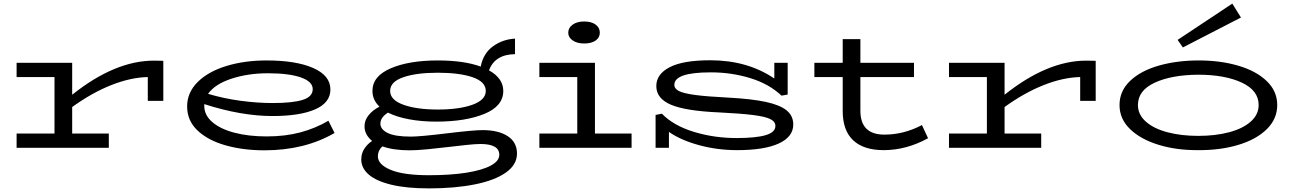

<svg xmlns="http://www.w3.org/2000/svg" viewBox="-20 -819 7176 1064"><path d="M885 -482V-260H799V-392Q705 -390 598 -348Q491 -306 380 -226V-79H583V0H72V-79H282V-392H72V-471H380V-294Q617 -483 833 -483Z M1834 -82Q1668 14 1446 14Q1326 14 1228.5 -14Q1131 -42 1074 -96.5Q1017 -151 1017 -229Q1017 -306 1075 -364Q1133 -422 1233.5 -453Q1334 -484 1457 -484Q1621 -484 1716 -442Q1811 -400 1811 -323Q1811 -250 1726.5 -213Q1642 -176 1490 -176Q1317 -176 1112 -242V-232Q1112 -181 1156.5 -142.5Q1201 -104 1279.5 -83.5Q1358 -63 1458 -63Q1561 -63 1645 -85.5Q1729 -108 1800 -150ZM1133 -299Q1220 -273 1313 -260.5Q1406 -248 1491 -248Q1602 -248 1657.5 -265.5Q1713 -283 1713 -325Q1713 -367 1647 -390Q1581 -413 1465 -413Q1355 -413 1263 -383Q1171 -353 1133 -299Z M2845 32Q2845 94 2783 137.5Q2721 181 2610.5 203Q2500 225 2357 225Q2232 225 2148 204.5Q2064 184 2023 148Q1982 112 1982 65Q1982 32 1998.5 6Q2015 -20 2042 -38Q2000 -73 2000 -119Q2000 -153 2023.5 -181.5Q2047 -210 2083 -228Q2044 -265 2044 -315Q2044 -397 2145.5 -440.5Q2247 -484 2406 -484Q2551 -484 2644 -450Q2658 -523 2711.5 -562Q2765 -601 2834 -605V-519Q2722 -517 2690 -429Q2769 -385 2769 -315Q2769 -231 2664.5 -188Q2560 -145 2397 -145Q2316 -145 2246.5 -158Q2177 -171 2130 -195Q2088 -168 2088 -134Q2088 -102 2128.5 -82Q2169 -62 2257 -62Q2308 -62 2456 -80Q2604 -98 2654 -98Q2742 -98 2793.5 -64.5Q2845 -31 2845 32ZM2142 -315Q2142 -265 2215.5 -238.5Q2289 -212 2406 -212Q2524 -212 2598 -238.5Q2672 -265 2672 -315Q2672 -366 2599 -391Q2526 -416 2406 -416Q2288 -416 2215 -391Q2142 -366 2142 -315ZM2747 39Q2747 -21 2643 -21Q2615 -21 2567.5 -16Q2520 -11 2470 -5Q2412 2 2351 8Q2290 14 2250 14Q2160 14 2099 -8Q2074 15 2074 47Q2074 93 2145.5 122.5Q2217 152 2356 152Q2477 152 2565 138Q2653 124 2700 98.5Q2747 73 2747 39Z M3129 -638Q3129 -665 3153.5 -682.5Q3178 -700 3217 -700Q3257 -700 3280.5 -683Q3304 -666 3304 -638Q3304 -611 3281 -594.5Q3258 -578 3217 -578Q3178 -578 3153.5 -595Q3129 -612 3129 -638ZM3480 -79V0H2969V-79H3179V-392H2969V-471H3277V-79Z M4376 -129Q4376 -61 4296 -24Q4216 13 4065 13Q3955 13 3854 -14.5Q3753 -42 3687 -88V0H3613V-182L3648 -189Q3712 -123 3824.5 -88.5Q3937 -54 4062 -54Q4169 -54 4223 -70Q4277 -86 4277 -121Q4277 -145 4249 -159Q4221 -173 4154 -181.5Q4087 -190 3966 -196Q3780 -204 3698.5 -238.5Q3617 -273 3617 -342Q3617 -408 3691 -446.5Q3765 -485 3916 -485Q4122 -485 4271 -384V-471H4345V-295L4311 -289Q4242 -354 4138 -386Q4034 -418 3919 -418Q3717 -418 3717 -349Q3717 -327 3743.5 -314Q3770 -301 3834 -292.5Q3898 -284 4017 -278Q4147 -271 4225 -254Q4303 -237 4339.5 -207Q4376 -177 4376 -129Z M5123 -53Q5003 13 4877 13Q4766 13 4708 -41.5Q4650 -96 4650 -204V-392H4493V-471H4650V-602H4748V-471H5045V-392H4748V-205Q4748 -73 4881 -73Q4989 -73 5089 -126Z M6052 -482V-260H5966V-392Q5872 -390 5765 -348Q5658 -306 5547 -226V-79H5750V0H5239V-79H5449V-392H5239V-471H5547V-294Q5784 -483 6000 -483Z M6184 -237Q6184 -315 6243 -371Q6302 -427 6402 -455.5Q6502 -484 6624 -484Q6743 -484 6842 -455Q6941 -426 6999.5 -370Q7058 -314 7058 -237Q7058 -160 7000 -103Q6942 -46 6842 -16Q6742 14 6620 13Q6500 14 6400.5 -16.5Q6301 -47 6242.5 -103.5Q6184 -160 6184 -237ZM6955 -237Q6955 -318 6861 -361.5Q6767 -405 6620 -405Q6473 -404 6379.5 -361Q6286 -318 6286 -237Q6286 -184 6330 -145Q6374 -106 6450 -86Q6526 -66 6620 -66Q6715 -66 6791 -86Q6867 -106 6911 -145Q6955 -184 6955 -237ZM6535 -556 6857 -722 6809 -799 6506 -598Z"/></svg>

Font: BioRhyme Expanded
Style: Regular
Weight: 400
Width: 7
Designer: Aoife Mooney
Foundry: Aoife Mooney Type
Version: Version 1.001